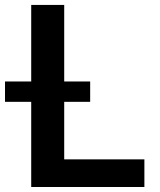

<svg xmlns="http://www.w3.org/2000/svg" viewBox="-53 -747 639 767"><path d="M71.7 0H523.8V-110.4H203.5V-340.2H307.2V-421.5H203.5V-727.3H71.7V-421.5H-33V-340.2H71.7Z"/></svg>

Font: Margiela Sans Semi Bold
Style: Regular
Weight: 600
Designer: Stefan Endress, Andreas Faust
Version: Version 1.100;FEAKit 1.0